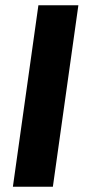

<svg xmlns="http://www.w3.org/2000/svg" viewBox="-20 -710 332 730"><path d="M278 -690 181 0H29L126 -690Z"/></svg>

Font: Exo 2
Style: Bold Italic
Weight: 700
Italic angle: -8°
Designer: Natanael Gama
Foundry: Natanael Gama
Version: Version 2.010